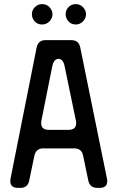

<svg xmlns="http://www.w3.org/2000/svg" viewBox="-20 -904 571 933"><path d="M30 -24Q30 9 67 9H79Q115 9 122 -27L147 -147Q155 -183 190 -183H341Q377 -183 384 -147L409 -27Q417 9 452 9H464Q501 9 501 -23Q501 -32 500 -35L370 -673Q363 -709 327 -709H201Q166 -709 158 -673L31 -35Q30 -32 30 -24ZM180 -306Q180 -314 181 -317L234 -582Q242 -618 264 -618Q287 -618 294 -582L349 -317Q350 -314 350 -305Q350 -273 313 -273H217Q180 -273 180 -306ZM185 -785Q206 -785 220.5 -800.5Q235 -816 235 -835Q235 -853 221 -868.5Q207 -884 185 -884Q164 -884 149.5 -869.5Q135 -855 135 -835Q135 -815 148.5 -800Q162 -785 185 -785ZM348 -785Q369 -785 383.5 -800.5Q398 -816 398 -835Q398 -853 384 -868.5Q370 -884 348 -884Q327 -884 313 -869.5Q299 -855 299 -835Q299 -816 312.5 -800.5Q326 -785 348 -785Z"/></svg>

Font: WDXL Lubrifont TC
Style: Regular
Weight: 400
Designer: [WDXL Lubrifont] Copyright 2020-2022 (c) NightFurySL2001, Skr-ZERO; [ZCOOL QingKe HuangYou] Copyright 2018-2022 (c) The 
Version: Version 2.001;hotconv 1.1.1;makeotfexe 2.6.0